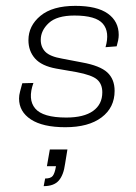

<svg xmlns="http://www.w3.org/2000/svg" viewBox="-20 -424 463 655"><path d="M203 10Q126 10 85.5 -16.5Q45 -43 45 -88Q45 -99 48.5 -112Q52 -125 56 -140L94 -141Q74 -85 100 -54Q126 -23 206 -23Q266 -23 297.5 -45.5Q329 -68 329 -109Q329 -137 311.5 -152.5Q294 -168 241 -178L172 -190Q122 -199 99.5 -224.5Q77 -250 77 -287Q77 -336 118 -370Q159 -404 237 -404Q311 -404 348 -377.5Q385 -351 385 -305Q385 -296 383 -286Q381 -276 378 -266L340 -263Q355 -315 331 -343Q307 -371 234 -371Q174 -371 146.5 -345.5Q119 -320 119 -288Q119 -263 135 -247Q151 -231 192 -224L260 -211Q321 -200 346 -177Q371 -154 371 -114Q371 -57 326.5 -23.5Q282 10 203 10ZM129 211 134 185Q153 185 160 176Q167 167 171 143H140L150 86H210L202 135Q197 173 180.5 192Q164 211 129 211Z"/></svg>

Font: Rokkitt SemiBold ExtraLight
Style: Italic
Weight: 250
Italic angle: -9°
Version: Version 3.103